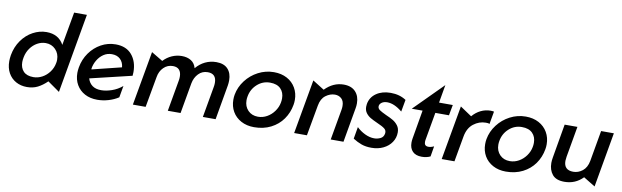

<svg xmlns="http://www.w3.org/2000/svg" viewBox="-46 -1233 5665 1748"><g transform="rotate(10 2787.0 -359.5)"><path d="M648 -732H530L475 -424Q426 -514 314 -514Q250 -514 189.5 -481.5Q129 -449 86.5 -389Q44 -329 30 -251Q25 -218 25 -195Q25 -132 50.5 -86Q76 -40 121 -15Q166 10 223 10Q279 10 322.5 -12Q366 -34 408 -75L519 3ZM143 -207Q143 -227 148 -252Q157 -299 183.5 -336Q210 -373 247 -393.5Q284 -414 324 -414Q379 -414 415.5 -376.5Q452 -339 452 -282Q452 -267 449 -252Q441 -206 413.5 -168.5Q386 -131 347 -110Q308 -89 266 -89Q204 -89 173.5 -121.5Q143 -154 143 -207Z M894 -79Q843 -79 812 -102Q781 -125 769 -166L1154 -258Q1156 -282 1156 -292Q1156 -389 1104 -451Q1052 -513 954 -513Q882 -513 819.5 -478.5Q757 -444 714.5 -384Q672 -324 659 -249Q654 -219 654 -197Q654 -135 681.5 -87.5Q709 -40 758.5 -13.5Q808 13 874 13Q925 13 976.5 -2Q1028 -17 1069 -44L1088 -152Q1044 -115 991.5 -97Q939 -79 894 -79ZM935 -419Q984 -419 1013 -391Q1042 -363 1046 -317L775 -250L774 -257Q780 -298 802 -335.5Q824 -373 858 -396Q892 -419 935 -419Z M1967 0 2023 -321Q2027 -344 2027 -369Q2027 -435 1991 -474Q1955 -513 1885 -513Q1829 -513 1781.5 -490Q1734 -467 1698 -424Q1686 -469 1651 -491Q1616 -513 1565 -513Q1518 -513 1474.5 -494Q1431 -475 1396 -438L1291 -501L1202 0H1320L1371 -284Q1380 -339 1415.5 -374Q1451 -409 1501 -409Q1541 -409 1560 -386.5Q1579 -364 1579 -324Q1579 -303 1575 -284L1525 0H1643L1693 -284Q1703 -337 1737.5 -373Q1772 -409 1823 -409Q1903 -409 1903 -324Q1903 -304 1899 -284L1849 0Z M2643 -252Q2647 -273 2647 -298Q2647 -359 2618.5 -408.5Q2590 -458 2538 -486Q2486 -514 2417 -514Q2340 -514 2272 -478.5Q2204 -443 2158 -382.5Q2112 -322 2099 -250Q2095 -229 2095 -203Q2095 -142 2123 -93.5Q2151 -45 2203 -17Q2255 11 2323 11Q2410 11 2478 -23.5Q2546 -58 2588 -117.5Q2630 -177 2643 -252ZM2530 -291Q2530 -270 2526 -251Q2518 -208 2491 -170.5Q2464 -133 2425 -111Q2386 -89 2342 -89Q2285 -89 2249.5 -125.5Q2214 -162 2214 -219Q2214 -236 2217 -252Q2228 -321 2279 -367.5Q2330 -414 2398 -414Q2463 -414 2496.5 -380Q2530 -346 2530 -291Z M3209 -365Q3209 -432 3171 -472.5Q3133 -513 3062 -513Q2965 -513 2889 -435L2782 -502L2693 0H2811L2862 -284Q2873 -348 2913.5 -378.5Q2954 -409 2999 -409Q3035 -409 3059.5 -386.5Q3084 -364 3084 -318Q3084 -302 3081 -284L3031 0H3149L3205 -320Q3209 -341 3209 -365Z M3418 -79Q3376 -79 3332.5 -100Q3289 -121 3255 -154L3236 -44Q3277 -18 3316.5 -4Q3356 10 3408 10Q3469 10 3517.5 -13.5Q3566 -37 3593.5 -78Q3621 -119 3621 -169Q3621 -206 3602 -231.5Q3583 -257 3556.5 -273Q3530 -289 3488 -307Q3445 -327 3426.5 -340Q3408 -353 3408 -372Q3408 -393 3428 -408Q3448 -423 3480 -423Q3545 -423 3619 -362L3639 -473Q3579 -513 3496 -513Q3417 -513 3363.5 -476Q3310 -439 3299 -375Q3297 -366 3297 -350Q3297 -316 3314.5 -292.5Q3332 -269 3357 -254.5Q3382 -240 3422 -222Q3471 -201 3492.5 -184Q3514 -167 3509 -138Q3503 -105 3475.5 -92Q3448 -79 3418 -79Z M3760 -100Q3760 -48 3789 -18.5Q3818 11 3873 11Q3918 11 3953 -6L3969 -102Q3942 -89 3918 -89Q3880 -89 3880 -127Q3880 -138 3881 -143L3927 -404H4053L4071 -502H3944L3973 -669L3709 -404H3809L3763 -136Q3760 -117 3760 -100Z M4419 -511Q4372 -511 4329 -490Q4286 -469 4253 -430L4146 -502L4057 0H4175L4217 -237Q4231 -316 4282.5 -356Q4334 -396 4396 -396Q4406 -396 4415 -395Q4424 -394 4430 -390L4451 -508Q4436 -511 4419 -511Z M4971 -252Q4975 -273 4975 -298Q4975 -359 4946.5 -408.5Q4918 -458 4866 -486Q4814 -514 4745 -514Q4668 -514 4600 -478.5Q4532 -443 4486 -382.5Q4440 -322 4427 -250Q4423 -229 4423 -203Q4423 -142 4451 -93.5Q4479 -45 4531 -17Q4583 11 4651 11Q4738 11 4806 -23.5Q4874 -58 4916 -117.5Q4958 -177 4971 -252ZM4858 -291Q4858 -270 4854 -251Q4846 -208 4819 -170.5Q4792 -133 4753 -111Q4714 -89 4670 -89Q4613 -89 4577.5 -125.5Q4542 -162 4542 -219Q4542 -236 4545 -252Q4556 -321 4607 -367.5Q4658 -414 4726 -414Q4791 -414 4824.5 -380Q4858 -346 4858 -291Z M5046 -139Q5046 -74 5080.5 -32Q5115 10 5192 10Q5293 10 5363 -62L5471 4L5560 -503H5442L5392 -218Q5380 -155 5341 -124.5Q5302 -94 5256 -94Q5169 -94 5169 -180Q5169 -190 5173 -218L5223 -503H5105L5051 -190Q5046 -162 5046 -139Z"/></g></svg>

Font: Geom Medium
Style: Italic
Weight: 500
Italic angle: -10°
Version: Version 1.102